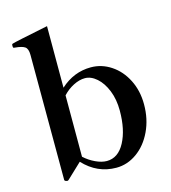

<svg xmlns="http://www.w3.org/2000/svg" viewBox="-112 -838 842 943"><g transform="rotate(-15 308.5 -367.0)"><path d="M575 -253Q575 -178 546 -117Q517 -56 468.5 -21.5Q420 13 364 13Q267 13 197 -62Q127 5 122 9Q118 13 115 13L109 12Q105 11 102.5 9Q100 7 100 4L99 -632Q99 -663 84.5 -673Q70 -683 34 -686Q28 -686 26.5 -688Q25 -690 25 -695V-701Q25 -707 31 -708Q41 -712 214 -747V-434Q282 -496 369 -496Q424 -496 471.5 -464.5Q519 -433 547 -377.5Q575 -322 575 -253ZM452 -254Q452 -311 434 -356Q416 -401 387 -426.5Q358 -452 327 -452Q299 -452 268.5 -436.5Q238 -421 214 -395V-83Q239 -60 270 -45.5Q301 -31 327 -31Q385 -31 418.5 -94Q452 -157 452 -254Z"/></g></svg>

Font: Shippori Mincho
Style: Bold
Weight: 700
Designer: FONTDASU
Foundry: FONTDASU / Google Inc. / but / Adobe
Version: Version 3.110; ttfautohint (v1.8.3)